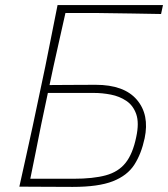

<svg xmlns="http://www.w3.org/2000/svg" viewBox="-20 -733 660 754"><path d="M265.5 1Q202 1 151.8 0.5Q101.5 0 56 0Q69.5 -61.5 82 -117.2Q94.5 -173 108.5 -238L158 -472.5Q171.5 -539.5 182.8 -596.5Q194 -653.5 206 -713H620L612.5 -678Q563.5 -679 496.8 -680Q430 -681 356.5 -682H237Q225 -629.5 214 -579.5Q203 -529.5 190 -472L174.5 -399Q205 -399 251 -399.5Q297 -400 355.5 -400Q467.5 -400 517.5 -341.2Q567.5 -282.5 548 -190Q535 -129 507.5 -86.2Q480 -43.5 423.2 -21.2Q366.5 1 265.5 1ZM99 -31H268.5Q346 -31 395.5 -44.5Q445 -58 473.2 -93.5Q501.5 -129 515 -195Q527 -250.5 515 -284.8Q503 -319 476 -337Q449 -355 415.2 -361.5Q381.5 -368 350 -368H168L141.5 -242.5Q130 -184.5 120 -134.5Q110 -84.5 99 -31Z"/></svg>

Font: Commissioner Loud Thin
Style: Italic
Weight: 100
Italic angle: -12°
Designer: Kostas Bartsokas
Foundry: Kostas Bartsokas
Version: Version 1.000; ttfautohint (v1.8.3)